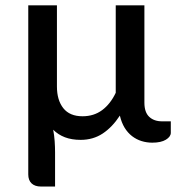

<svg xmlns="http://www.w3.org/2000/svg" viewBox="-20 -530 695 720"><path d="M620.5 -75V-32Q620.5 -17.5 602.2 -6.2Q584 5 551 5Q530 5 510.8 -1Q491.5 -7 475.2 -19.5Q459 -32 447.2 -51.2Q435.5 -70.5 429.5 -96.5Q401 -53 365 -29.2Q329 -5.5 282.5 -5.5Q249 -5.5 223.5 -15.2Q198 -25 179.5 -43.5Q183.5 -22.5 185 -0.5Q186.5 21.5 186.5 40.5V169.5H133.5Q111 169.5 98.5 157.8Q86 146 86 124V-510H193.5V-205.5Q193.5 -154.5 217.5 -124.2Q241.5 -94 289.5 -94Q332 -94 363 -117Q394 -140 414 -182V-510H521.5V-145Q521.5 -109 539.5 -92Q557.5 -75 587.5 -75Z"/></svg>

Font: Lato 2
Style: Regular
Weight: 600
Designer: Lukasz Dziedzic with Adam Twardoch and Botio Nikoltchev
Foundry: tyPoland Lukasz Dziedzic
Version: Version 2.015; 2015-08-06; http://www.latofonts.com/